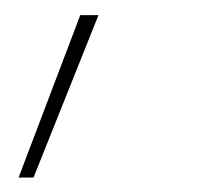

<svg xmlns="http://www.w3.org/2000/svg" viewBox="-20 -96 286 257"><path d="M4.9 141.6 87.4 -75.7H111.8L24.9 141.6Z"/></svg>

Font: Inter 20pt Thin
Style: Italic
Weight: 250
Italic angle: -9.3988°
Version: Version 4.001;git-66647c0bb